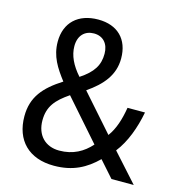

<svg xmlns="http://www.w3.org/2000/svg" viewBox="-109 -820 856 924"><g transform="rotate(15 319.5 -357.5)"><path d="M268 -725C168 -725 106 -667 106 -572C106 -499 140 -448 182 -393C94 -337 44 -280 44 -184C44 -64 117 10 242 10C337 10 400 -25 456 -80L527 0H638L513 -139C557 -195 585 -272 600 -351H513C503 -291 487 -240 458 -201L299 -381C373 -432 422 -489 422 -572C422 -668 364 -725 268 -725ZM265 -655C311 -655 339 -623 339 -573C339 -517 315 -477 251 -435C211 -480 189 -525 189 -572C189 -625 220 -655 265 -655ZM230 -338 405 -139C367 -96 317 -67 248 -67C178 -67 133 -114 133 -187C133 -257 167 -295 230 -338Z"/></g></svg>

Font: Noto Sans Lao Looped SemiCondensed
Style: Regular
Weight: 400
Width: 4
Designer: Mark Frömberg, Ben Mitchell
Foundry: The Fontpad Ltd
Version: Version 1.003